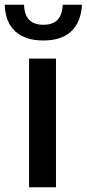

<svg xmlns="http://www.w3.org/2000/svg" viewBox="-65 -786 364 806"><path d="M117 -616Q41 -616 -1 -654.5Q-43 -693 -45 -766H36Q38 -682 117 -682Q196 -682 198 -766H279Q275 -693 234 -654.5Q193 -616 117 -616ZM57 -540H170V0H57Z"/></svg>

Font: Encode Sans Compressed
Style: SemiBold
Weight: 600
Designer: Pablo Impallari, Andres Torresi
Foundry: Pablo Impallari, Andres Torresi
Version: Version 1.000; ttfautohint (v1.00) -l 8 -r 50 -G 200 -x 14 -